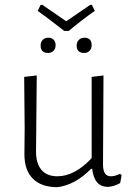

<svg xmlns="http://www.w3.org/2000/svg" viewBox="-20 -769 547 794"><path d="M360 -749 372 -724Q319 -687 264 -641H246Q174 -697 136 -724L148 -749H155Q230 -698 254 -681Q278 -698 353 -749ZM329 -613Q359 -613 359 -582Q359 -568 350.5 -559Q342 -550 328 -550Q297 -550 297 -581Q297 -595 306 -604Q315 -613 329 -613ZM180 -613Q194 -613 202 -604.5Q210 -596 210 -582Q210 -568 201.5 -559Q193 -550 179 -550Q148 -550 148 -581Q148 -595 156.5 -604Q165 -613 180 -613ZM217 5Q151 5 116 -30Q81 -65 81 -131L82 -240L80 -451L132 -457L129 -141Q129 -93 151.5 -66.5Q174 -40 217 -40Q289 -40 359 -115V-451L408 -457L406 -89Q406 -40 438 -40Q456 -40 476 -50L483 -45L477 -12Q453 2 426 4Q397 3 381.5 -15Q366 -33 361 -71H357Q289 -3 217 5Z"/></svg>

Font: Alegreya Sans SC Light
Style: Regular
Weight: 300
Designer: Juan Pablo del Peral
Foundry: Huerta Tipografica
Version: Version 2.007